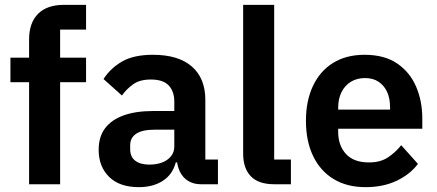

<svg xmlns="http://www.w3.org/2000/svg" viewBox="-20 -760 1801 792"><path d="M100 0V-421H23V-522H100V-597Q100 -666 137 -703Q174 -740 244 -740H335V-638H228V-522H335V-421H228V0Z M879 0H808Q779 0 756.5 -13.5Q734 -27 721.5 -53Q709 -79 709 -114V-125L741 -90H705Q692 -40 651.5 -14Q611 12 553 12Q473 12 430 -30.5Q387 -73 387 -142Q387 -196 413.5 -231Q440 -266 490 -284Q540 -302 610 -302H699V-340Q699 -383 676 -407.5Q653 -432 602 -432Q557 -432 529.5 -412.5Q502 -393 483 -366L407 -434Q436 -479 484 -506.5Q532 -534 611 -534Q716 -534 771.5 -485.5Q827 -437 827 -348V-102H879ZM699 -225H617Q567 -225 542 -208.5Q517 -192 517 -161V-144Q517 -113 538 -97Q559 -81 596 -81Q625 -81 648 -89.5Q671 -98 685 -115Q699 -132 699 -156Z M1180 0H1111Q1046 0 1014.5 -33Q983 -66 983 -126V-740H1111V-102H1180Z M1488 12Q1411 12 1356 -21.5Q1301 -55 1271.5 -116.5Q1242 -178 1242 -262Q1242 -344 1271 -405.5Q1300 -467 1354 -500.5Q1408 -534 1484 -534Q1566 -534 1618.5 -498Q1671 -462 1696.5 -402.5Q1722 -343 1722 -271V-229H1375V-216Q1375 -160 1407 -125Q1439 -90 1502 -90Q1549 -90 1580 -110.5Q1611 -131 1635 -161L1704 -84Q1672 -41 1616.5 -14.5Q1561 12 1488 12ZM1486 -438Q1452 -438 1427 -422.5Q1402 -407 1388.5 -379.5Q1375 -352 1375 -316V-308H1589V-317Q1589 -354 1577 -380.5Q1565 -407 1542 -422.5Q1519 -438 1486 -438Z"/></svg>

Font: IBM Plex Sans SemiBold
Style: Regular
Weight: 600
Designer: Mike Abbink, Paul van der Laan, Pieter van Rosmalen
Foundry: Bold Monday
Version: Version 3.201